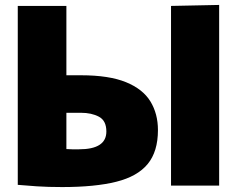

<svg xmlns="http://www.w3.org/2000/svg" viewBox="-20 -752 976 778"><path d="M673 0V-728L868 -732V0ZM232 6Q174 6 129.5 3Q85 0 52 -3V-728H249V-447H308Q422 -447 490.5 -419Q559 -391 589.5 -341Q620 -291 620 -225Q620 -138 578.5 -87.5Q537 -37 451 -15.5Q365 6 232 6ZM300 -147Q411 -147 411 -219Q411 -263 381 -279Q351 -295 308 -295H249V-148Q262 -147 272.5 -147Q283 -147 300 -147Z"/></svg>

Font: Murecho Black
Style: Regular
Weight: 900
Designer: Neil Summerour
Foundry: Positype
Version: Version 1.010; ttfautohint (v1.8.3)